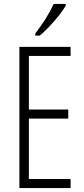

<svg xmlns="http://www.w3.org/2000/svg" viewBox="-20 -951 425 971"><path d="M312.5 -931.2V-922.9Q294.4 -890.6 255.1 -845.2Q215.8 -799.8 181.2 -771H158.2V-781.2Q219.7 -861.3 251.5 -931.2ZM336.9 -668H126V-397H325.2V-351.1H126V-45.9H336.9V0H78.1V-713.9H336.9Z"/></svg>

Font: Open Sans Hebrew Condensed Light
Style: Regular
Weight: 300
Width: 3
Foundry: Ascender Corporation, Yanek Iontef
Version: Version 2.001;PS 002.001;hotconv 1.0.70;makeotf.lib2.5.58329